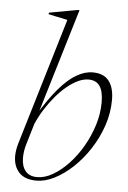

<svg xmlns="http://www.w3.org/2000/svg" viewBox="-53 -759 539 808"><g transform="rotate(5 217.0 -355.0)"><path d="M75.5 -137.5Q71 -122.5 69 -108.2Q67 -94 67 -81Q67 -45.5 83.8 -25.2Q100.5 -5 133 -5Q165.5 -5 199.5 -24.8Q233.5 -44.5 265.2 -78.2Q297 -112 322 -155.5Q347 -199 361.8 -246.8Q376.5 -294.5 376.5 -342Q376.5 -388 361.2 -410.5Q346 -433 313.5 -433Q292 -433 268.8 -422Q245.5 -411 222 -391.5Q198.5 -372 176.5 -346Q154.5 -320 135.2 -289.5Q116 -259 102 -226.5ZM202.5 -675Q193 -677.5 179.5 -680.2Q166 -683 150.8 -686Q135.5 -689 121 -692.5L123.5 -699L242 -720.5H250L113 -265.5H107Q149 -335.5 186.8 -379.5Q224.5 -423.5 259.8 -444Q295 -464.5 328.5 -464.5Q375 -464.5 397 -436Q419 -407.5 419 -356.5Q419 -301 401 -247.8Q383 -194.5 352.8 -147.8Q322.5 -101 284.8 -65.5Q247 -30 207.5 -10Q168 10 131.5 10Q82.5 10 58 -16.2Q33.5 -42.5 33.5 -85.5Q33.5 -98.5 35.8 -111.8Q38 -125 42 -139Z"/></g></svg>

Font: Newsreader 36pt ExtraLight
Style: Italic
Weight: 250
Italic angle: -17°
Designer: Hugues Gentile
Foundry: Production Type
Version: Version 1.003